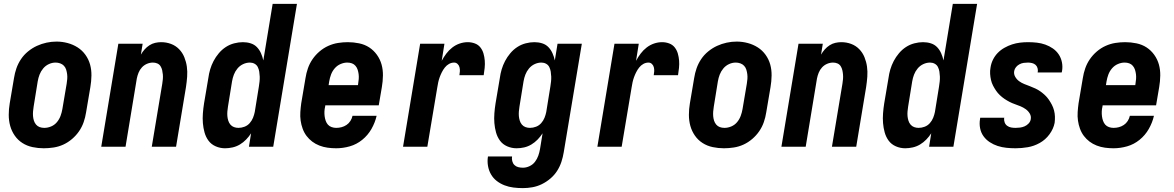

<svg xmlns="http://www.w3.org/2000/svg" viewBox="-20 -755 6040 988"><path d="M205 8Q176 8 147.5 2Q119 -4 95.5 -19Q72 -34 56 -57Q40 -80 32.5 -107Q25 -134 25 -164Q25 -194 30 -223L52 -353Q56 -379 64.5 -403.5Q73 -428 88 -450.5Q103 -473 124.5 -490.5Q146 -508 170 -519Q194 -530 219.5 -535.5Q245 -541 271 -541Q300 -541 328 -533.5Q356 -526 379.5 -511Q403 -496 419.5 -473Q436 -450 443.5 -423Q451 -396 450.5 -366Q450 -336 445 -307L423 -177Q419 -151 410.5 -126.5Q402 -102 387 -80Q372 -58 351 -40Q330 -22 306 -11Q282 0 256 4Q230 8 205 8ZM208 -97Q226 -97 243.5 -104.5Q261 -112 273 -126.5Q285 -141 291.5 -158.5Q298 -176 301 -194L323 -324Q325 -336 326 -348.5Q327 -361 325.5 -373Q324 -385 320.5 -396.5Q317 -408 309 -416.5Q301 -425 289.5 -429Q278 -433 266 -433Q248 -433 231 -425Q214 -417 202 -402.5Q190 -388 183.5 -371Q177 -354 174 -336L153 -206Q151 -194 150 -181.5Q149 -169 150 -157Q151 -145 154.5 -134Q158 -123 165.5 -114Q173 -105 184 -101Q195 -97 208 -97Z M501 0 589 -530H714L705 -474Q713 -488 724 -500.5Q735 -513 749 -522Q763 -531 778.5 -534.5Q794 -538 809 -538Q836 -538 860 -529Q884 -520 901.5 -502Q919 -484 928.5 -460.5Q938 -437 941.5 -412Q945 -387 943 -360Q941 -333 937 -307L886 0H761L815 -324Q817 -336 818 -348Q819 -360 818 -371.5Q817 -383 814.5 -394Q812 -405 806 -414.5Q800 -424 789.5 -428.5Q779 -433 767 -433Q751 -433 736 -426.5Q721 -420 710 -408Q699 -396 693 -381Q687 -366 684 -351L626 0Z M1138 8Q1113 8 1090 -2Q1067 -12 1053 -31Q1039 -50 1032.5 -73.5Q1026 -97 1024 -121.5Q1022 -146 1024 -172Q1026 -198 1030 -223L1052 -353Q1055 -376 1061.5 -398Q1068 -420 1079 -441Q1090 -462 1106 -481Q1122 -500 1142 -513Q1162 -526 1185 -532Q1208 -538 1230 -538Q1251 -538 1270 -532Q1289 -526 1302 -512.5Q1315 -499 1323 -481Q1331 -463 1335 -444L1383 -735H1508L1386 0H1261L1272 -69Q1261 -52 1246.5 -37Q1232 -22 1214.5 -11.5Q1197 -1 1177 3.5Q1157 8 1138 8ZM1207 -97Q1223 -97 1238.5 -103Q1254 -109 1265 -121.5Q1276 -134 1282 -149Q1288 -164 1291 -179L1312 -309Q1314 -322 1315.5 -335Q1317 -348 1316.5 -361Q1316 -374 1314 -386.5Q1312 -399 1306.5 -410Q1301 -421 1290 -427Q1279 -433 1266 -433Q1248 -433 1231 -425Q1214 -417 1202 -402.5Q1190 -388 1183.5 -371Q1177 -354 1174 -336L1153 -206Q1151 -194 1150 -181.5Q1149 -169 1150 -157.5Q1151 -146 1154.5 -134.5Q1158 -123 1165.5 -114Q1173 -105 1184 -101Q1195 -97 1207 -97Z M1710 8Q1688 8 1666 5Q1644 2 1623.5 -6Q1603 -14 1586.5 -26.5Q1570 -39 1557.5 -55.5Q1545 -72 1537.5 -92.5Q1530 -113 1527 -134.5Q1524 -156 1525.5 -178.5Q1527 -201 1530 -223L1552 -353Q1556 -379 1564.5 -403.5Q1573 -428 1588 -450Q1603 -472 1624 -490Q1645 -508 1669.5 -519Q1694 -530 1719.5 -534Q1745 -538 1770 -538Q1799 -538 1828 -532Q1857 -526 1880 -511Q1903 -496 1919.5 -473Q1936 -450 1943.5 -423Q1951 -396 1950.5 -366Q1950 -336 1945 -307L1929 -213H1654L1653 -206Q1650 -194 1649.5 -181.5Q1649 -169 1650.5 -157Q1652 -145 1656 -133.5Q1660 -122 1667.5 -113.5Q1675 -105 1686.5 -101Q1698 -97 1710 -97Q1724 -97 1737.5 -100.5Q1751 -104 1763 -112Q1775 -120 1783 -132.5Q1791 -145 1794 -159H1918Q1910 -124 1891.5 -91.5Q1873 -59 1844 -35.5Q1815 -12 1780 -2Q1745 8 1710 8ZM1671 -317H1822L1823 -324Q1825 -336 1826 -348.5Q1827 -361 1825.5 -373Q1824 -385 1820.5 -396Q1817 -407 1809.5 -416Q1802 -425 1791 -429Q1780 -433 1767 -433Q1750 -433 1732.5 -425.5Q1715 -418 1702.5 -403.5Q1690 -389 1683.5 -371.5Q1677 -354 1674 -336Z M2054 0 2142 -530H2267L2253 -442Q2263 -461 2276.5 -479Q2290 -497 2307.5 -510.5Q2325 -524 2345.5 -531Q2366 -538 2387 -538Q2406 -538 2423.5 -531.5Q2441 -525 2452 -511Q2463 -497 2468 -479.5Q2473 -462 2474.5 -443.5Q2476 -425 2474 -405.5Q2472 -386 2469 -368H2344Q2346 -378 2346.5 -388.5Q2347 -399 2344.5 -409Q2342 -419 2334.5 -426Q2327 -433 2317 -433Q2303 -433 2290.5 -426Q2278 -419 2269 -407.5Q2260 -396 2253.5 -383Q2247 -370 2242.5 -357.5Q2238 -345 2235 -331.5Q2232 -318 2230 -304L2179 0Z M2671 213Q2646 213 2622 210Q2598 207 2576 198.5Q2554 190 2536 176Q2518 162 2506.5 142Q2495 122 2491 98Q2487 74 2491 50H2615Q2613 62 2616 74Q2619 86 2627 94Q2635 102 2646.5 105Q2658 108 2671 108Q2688 108 2705 100Q2722 92 2733 77.5Q2744 63 2750 46Q2756 29 2759 11L2772 -69Q2761 -52 2746.5 -37Q2732 -22 2714.5 -11.5Q2697 -1 2677.5 3.5Q2658 8 2638 8Q2613 8 2590 -2Q2567 -12 2553 -31Q2539 -50 2532.5 -73.5Q2526 -97 2524 -121.5Q2522 -146 2524 -172Q2526 -198 2530 -223L2552 -353Q2555 -376 2561.5 -398Q2568 -420 2579 -441Q2590 -462 2606 -481Q2622 -500 2642 -513Q2662 -526 2685 -532Q2708 -538 2730 -538Q2751 -538 2770 -532Q2789 -526 2802 -512.5Q2815 -499 2823 -481Q2831 -463 2835 -444L2849 -530H2974L2881 28Q2877 53 2869 77.5Q2861 102 2847 124Q2833 146 2812.5 163.5Q2792 181 2768.5 192.5Q2745 204 2720 208.5Q2695 213 2671 213ZM2707 -97Q2723 -97 2738.5 -103Q2754 -109 2765 -121.5Q2776 -134 2782 -149Q2788 -164 2791 -179Q2796 -212 2801.5 -244.5Q2807 -277 2812 -309Q2814 -322 2815.5 -335Q2817 -348 2816.5 -361Q2816 -374 2814 -386.5Q2812 -399 2806.5 -410Q2801 -421 2790 -427Q2779 -433 2766 -433Q2748 -433 2731 -425Q2714 -417 2702 -402.5Q2690 -388 2683.5 -371Q2677 -354 2674 -336L2653 -206Q2651 -194 2650 -181.5Q2649 -169 2650 -157.5Q2651 -146 2654.5 -134.5Q2658 -123 2665.5 -114Q2673 -105 2684 -101Q2695 -97 2707 -97Z M3054 0 3142 -530H3267L3253 -442Q3263 -461 3276.5 -479Q3290 -497 3307.5 -510.5Q3325 -524 3345.5 -531Q3366 -538 3387 -538Q3406 -538 3423.5 -531.5Q3441 -525 3452 -511Q3463 -497 3468 -479.5Q3473 -462 3474.5 -443.5Q3476 -425 3474 -405.5Q3472 -386 3469 -368H3344Q3346 -378 3346.5 -388.5Q3347 -399 3344.5 -409Q3342 -419 3334.5 -426Q3327 -433 3317 -433Q3303 -433 3290.5 -426Q3278 -419 3269 -407.5Q3260 -396 3253.5 -383Q3247 -370 3242.5 -357.5Q3238 -345 3235 -331.5Q3232 -318 3230 -304L3179 0Z M3705 8Q3676 8 3647.5 2Q3619 -4 3595.5 -19Q3572 -34 3556 -57Q3540 -80 3532.5 -107Q3525 -134 3525 -164Q3525 -194 3530 -223L3552 -353Q3556 -379 3564.5 -403.5Q3573 -428 3588 -450.5Q3603 -473 3624.5 -490.5Q3646 -508 3670 -519Q3694 -530 3719.5 -535.5Q3745 -541 3771 -541Q3800 -541 3828 -533.5Q3856 -526 3879.5 -511Q3903 -496 3919.5 -473Q3936 -450 3943.5 -423Q3951 -396 3950.5 -366Q3950 -336 3945 -307L3923 -177Q3919 -151 3910.5 -126.5Q3902 -102 3887 -80Q3872 -58 3851 -40Q3830 -22 3806 -11Q3782 0 3756 4Q3730 8 3705 8ZM3708 -97Q3726 -97 3743.5 -104.5Q3761 -112 3773 -126.5Q3785 -141 3791.5 -158.5Q3798 -176 3801 -194L3823 -324Q3825 -336 3826 -348.5Q3827 -361 3825.5 -373Q3824 -385 3820.5 -396.5Q3817 -408 3809 -416.5Q3801 -425 3789.5 -429Q3778 -433 3766 -433Q3748 -433 3731 -425Q3714 -417 3702 -402.5Q3690 -388 3683.5 -371Q3677 -354 3674 -336L3653 -206Q3651 -194 3650 -181.5Q3649 -169 3650 -157Q3651 -145 3654.5 -134Q3658 -123 3665.5 -114Q3673 -105 3684 -101Q3695 -97 3708 -97Z M4001 0 4089 -530H4214L4205 -474Q4213 -488 4224 -500.5Q4235 -513 4249 -522Q4263 -531 4278.5 -534.5Q4294 -538 4309 -538Q4336 -538 4360 -529Q4384 -520 4401.5 -502Q4419 -484 4428.5 -460.5Q4438 -437 4441.5 -412Q4445 -387 4443 -360Q4441 -333 4437 -307L4386 0H4261L4315 -324Q4317 -336 4318 -348Q4319 -360 4318 -371.5Q4317 -383 4314.5 -394Q4312 -405 4306 -414.5Q4300 -424 4289.5 -428.5Q4279 -433 4267 -433Q4251 -433 4236 -426.5Q4221 -420 4210 -408Q4199 -396 4193 -381Q4187 -366 4184 -351L4126 0Z M4638 8Q4613 8 4590 -2Q4567 -12 4553 -31Q4539 -50 4532.5 -73.5Q4526 -97 4524 -121.5Q4522 -146 4524 -172Q4526 -198 4530 -223L4552 -353Q4555 -376 4561.5 -398Q4568 -420 4579 -441Q4590 -462 4606 -481Q4622 -500 4642 -513Q4662 -526 4685 -532Q4708 -538 4730 -538Q4751 -538 4770 -532Q4789 -526 4802 -512.5Q4815 -499 4823 -481Q4831 -463 4835 -444L4883 -735H5008L4886 0H4761L4772 -69Q4761 -52 4746.5 -37Q4732 -22 4714.5 -11.5Q4697 -1 4677 3.5Q4657 8 4638 8ZM4707 -97Q4723 -97 4738.5 -103Q4754 -109 4765 -121.5Q4776 -134 4782 -149Q4788 -164 4791 -179L4812 -309Q4814 -322 4815.5 -335Q4817 -348 4816.5 -361Q4816 -374 4814 -386.5Q4812 -399 4806.5 -410Q4801 -421 4790 -427Q4779 -433 4766 -433Q4748 -433 4731 -425Q4714 -417 4702 -402.5Q4690 -388 4683.5 -371Q4677 -354 4674 -336L4653 -206Q4651 -194 4650 -181.5Q4649 -169 4650 -157.5Q4651 -146 4654.5 -134.5Q4658 -123 4665.5 -114Q4673 -105 4684 -101Q4695 -97 4707 -97Z M5206 8Q5182 8 5158.5 5.5Q5135 3 5113.5 -4Q5092 -11 5073 -23.5Q5054 -36 5041 -54Q5028 -72 5023.5 -95Q5019 -118 5023 -142Q5023 -144 5023.5 -145.5Q5024 -147 5024 -149H5148Q5148 -149 5148 -148Q5148 -147 5147 -147Q5146 -135 5150 -124.5Q5154 -114 5163 -107.5Q5172 -101 5183 -99Q5194 -97 5206 -97Q5217 -97 5229 -98.5Q5241 -100 5252.5 -105Q5264 -110 5273 -119.5Q5282 -129 5284 -141Q5287 -157 5279 -170.5Q5271 -184 5258.5 -193Q5246 -202 5231.5 -208Q5217 -214 5202.5 -219Q5188 -224 5174.5 -231Q5161 -238 5148.5 -246.5Q5136 -255 5125 -265.5Q5114 -276 5105.5 -288.5Q5097 -301 5090 -314.5Q5083 -328 5079.5 -343.5Q5076 -359 5075 -375Q5074 -391 5077 -407Q5080 -428 5089.5 -447.5Q5099 -467 5114 -482.5Q5129 -498 5148.5 -509Q5168 -520 5188 -526.5Q5208 -533 5228.5 -535.5Q5249 -538 5270 -538Q5293 -538 5315.5 -535.5Q5338 -533 5359 -525.5Q5380 -518 5398 -505.5Q5416 -493 5428 -475Q5440 -457 5444.5 -434.5Q5449 -412 5445 -389Q5444 -387 5444 -385Q5444 -383 5443 -382H5319Q5319 -382 5319.5 -382.5Q5320 -383 5320 -384Q5322 -394 5319 -404.5Q5316 -415 5308.5 -421.5Q5301 -428 5290.5 -430.5Q5280 -433 5270 -433Q5259 -433 5248 -431.5Q5237 -430 5226.5 -424.5Q5216 -419 5208.5 -410Q5201 -401 5199 -390Q5196 -374 5204 -360Q5212 -346 5224.5 -337Q5237 -328 5251 -322.5Q5265 -317 5279.5 -311.5Q5294 -306 5308 -299.5Q5322 -293 5334.5 -284Q5347 -275 5358 -264.5Q5369 -254 5377.5 -241.5Q5386 -229 5393 -215.5Q5400 -202 5404 -186.5Q5408 -171 5408.5 -155.5Q5409 -140 5407 -123Q5401 -92 5380.5 -64Q5360 -36 5330.5 -19.5Q5301 -3 5269 2.5Q5237 8 5206 8Z M5710 8Q5688 8 5666 5Q5644 2 5623.5 -6Q5603 -14 5586.5 -26.5Q5570 -39 5557.5 -55.5Q5545 -72 5537.5 -92.5Q5530 -113 5527 -134.5Q5524 -156 5525.5 -178.5Q5527 -201 5530 -223L5552 -353Q5556 -379 5564.5 -403.5Q5573 -428 5588 -450Q5603 -472 5624 -490Q5645 -508 5669.5 -519Q5694 -530 5719.5 -534Q5745 -538 5770 -538Q5799 -538 5828 -532Q5857 -526 5880 -511Q5903 -496 5919.5 -473Q5936 -450 5943.5 -423Q5951 -396 5950.5 -366Q5950 -336 5945 -307L5929 -213H5654L5653 -206Q5650 -194 5649.5 -181.5Q5649 -169 5650.5 -157Q5652 -145 5656 -133.5Q5660 -122 5667.5 -113.5Q5675 -105 5686.5 -101Q5698 -97 5710 -97Q5724 -97 5737.5 -100.5Q5751 -104 5763 -112Q5775 -120 5783 -132.5Q5791 -145 5794 -159H5918Q5910 -124 5891.5 -91.5Q5873 -59 5844 -35.5Q5815 -12 5780 -2Q5745 8 5710 8ZM5671 -317H5822L5823 -324Q5825 -336 5826 -348.5Q5827 -361 5825.5 -373Q5824 -385 5820.5 -396Q5817 -407 5809.5 -416Q5802 -425 5791 -429Q5780 -433 5767 -433Q5750 -433 5732.5 -425.5Q5715 -418 5702.5 -403.5Q5690 -389 5683.5 -371.5Q5677 -354 5674 -336Z"/></svg>

Font: Iosevka Curly XBdObl
Style: Regular
Weight: 800
Italic angle: -9°
Monospace: yes
Designer: Belleve Invis
Foundry: Belleve Invis
Version: Version 11.1.0; ttfautohint (v1.8.3)